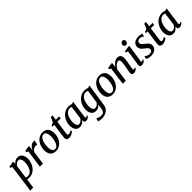

<svg xmlns="http://www.w3.org/2000/svg" viewBox="447 -2673 4829 4829"><g transform="rotate(-45 2861.5 -259.0)"><path d="M9.5 254 110.5 -483 57 -506 64 -540 205.5 -563.5 226.5 -552.5 218 -485Q233.5 -505.5 256.2 -523.5Q279 -541.5 307.5 -552.8Q336 -564 369.5 -564Q425 -564 462 -538Q499 -512 517.5 -465Q536 -418 536 -354Q536 -302 522.2 -249.8Q508.5 -197.5 481.5 -150.8Q454.5 -104 416 -67.8Q377.5 -31.5 327.8 -10.8Q278 10 218.5 10Q202.5 10 185.2 7.2Q168 4.5 151.5 1L116.5 254ZM160.5 -62Q174.5 -52.5 192 -48.2Q209.5 -44 230.5 -44Q269 -44 299.8 -62.5Q330.5 -81 353.2 -112.5Q376 -144 390.8 -184Q405.5 -224 413 -267.5Q420.5 -311 420.5 -353Q420.5 -397 410.2 -429.5Q400 -462 381 -479.5Q362 -497 334 -497Q307 -497 283 -484.5Q259 -472 240.5 -453.2Q222 -434.5 210 -415Z M606.5 0 672.5 -477.5 620.5 -503 627.5 -539 757 -562.5 778 -550 771.5 -461 766 -416Q774.5 -440.5 791 -466.5Q807.5 -492.5 830.5 -514.2Q853.5 -536 881.8 -549.5Q910 -563 942.5 -563Q952.5 -563 962 -561Q971.5 -559 975.5 -555.5L951.5 -436Q946.5 -440 933.8 -443.8Q921 -447.5 902 -447.5Q883 -447.5 863.2 -441.2Q843.5 -435 824.8 -423.2Q806 -411.5 790.5 -394Q775 -376.5 764 -354.5L715 0Z M1260.5 -564.5Q1325.5 -564.5 1370.5 -538Q1415.5 -511.5 1439 -461Q1462.5 -410.5 1462.5 -338Q1463 -270 1442.8 -207.2Q1422.5 -144.5 1384.8 -95.2Q1347 -46 1293.8 -17.2Q1240.5 11.5 1174.5 11.5Q1110.5 11.5 1065.2 -14.5Q1020 -40.5 996.5 -90.5Q973 -140.5 972.5 -211.5Q972.5 -281 992.5 -344.2Q1012.5 -407.5 1050 -457.2Q1087.5 -507 1141 -535.8Q1194.5 -564.5 1260.5 -564.5ZM1245 -512Q1213 -512 1188.2 -493.8Q1163.5 -475.5 1145.2 -444.8Q1127 -414 1114.8 -375.2Q1102.5 -336.5 1096.8 -295.2Q1091 -254 1091.5 -215.5Q1091.5 -154.5 1103.5 -115.8Q1115.5 -77 1138 -58.5Q1160.5 -40 1192 -40Q1223 -40 1247.5 -58.2Q1272 -76.5 1290.2 -107.2Q1308.5 -138 1320.2 -176.8Q1332 -215.5 1338 -256.5Q1344 -297.5 1344 -336.5Q1343.5 -397 1332.2 -435.8Q1321 -474.5 1299.2 -493.2Q1277.5 -512 1245 -512Z M1672 -177.5Q1669.5 -160 1667.8 -146.8Q1666 -133.5 1665 -122.2Q1664 -111 1664 -98.5Q1664 -81.5 1672.5 -72.8Q1681 -64 1697 -64Q1730 -64 1754 -75.5Q1778 -87 1794 -101L1806 -62Q1793.5 -47 1770 -30.2Q1746.5 -13.5 1713.5 -1.8Q1680.5 10 1638 10Q1601 10 1576 -9.2Q1551 -28.5 1551.5 -73.5Q1551.5 -78.5 1551.8 -85.5Q1552 -92.5 1553.2 -103Q1554.5 -113.5 1556.2 -127.8Q1558 -142 1560.5 -162L1605 -488H1541.5L1550.5 -528L1616.5 -550Q1627.5 -561.5 1639.5 -586Q1651.5 -610.5 1662.8 -638.5Q1674 -666.5 1681.5 -688H1743.5L1724 -551H1845L1836.5 -488H1715.5Z M2286.5 -94.5Q2283.5 -72 2290 -63.2Q2296.5 -54.5 2305.5 -54.5Q2314.5 -54.5 2324.8 -60.8Q2335 -67 2350 -80.5L2364 -54Q2359 -46.5 2343.2 -31Q2327.5 -15.5 2303 -2.8Q2278.5 10 2247.5 10Q2218.5 10 2200.5 -5.5Q2182.5 -21 2183 -54L2186.5 -83.5Q2169.5 -60.5 2147 -39Q2124.5 -17.5 2094.8 -3.8Q2065 10 2027 10Q1972 10 1935.8 -17Q1899.5 -44 1881.5 -90.5Q1863.5 -137 1863.5 -195.5Q1863.5 -246 1877.2 -298.2Q1891 -350.5 1917.8 -398Q1944.5 -445.5 1983.8 -483Q2023 -520.5 2074.2 -542.2Q2125.5 -564 2188.5 -564Q2212.5 -564 2240.8 -557.8Q2269 -551.5 2290.5 -543L2352 -563ZM2233.5 -494.5Q2221 -502.5 2206.2 -506.2Q2191.5 -510 2175.5 -510Q2135.5 -510 2104 -491.8Q2072.5 -473.5 2049.2 -441.8Q2026 -410 2010.2 -369.8Q1994.5 -329.5 1986.8 -285.8Q1979 -242 1979 -199.5Q1979 -152.5 1989.5 -120.8Q2000 -89 2018.5 -72.8Q2037 -56.5 2061.5 -56.5Q2082.5 -56.5 2100.8 -64.5Q2119 -72.5 2134.5 -85.5Q2150 -98.5 2162.8 -113.5Q2175.5 -128.5 2185 -143Z M2842.5 37Q2834.5 97 2806.5 138Q2778.5 179 2739 203.5Q2699.5 228 2654.8 239Q2610 250 2568 250Q2545 250 2521 246.8Q2497 243.5 2477.2 238.8Q2457.5 234 2447 229L2470 143.5Q2480 150.5 2500.5 160.2Q2521 170 2547.2 177.5Q2573.5 185 2599.5 185Q2639 185 2665.8 174.2Q2692.5 163.5 2708 137.5Q2723.5 111.5 2730 65L2748.5 -64.5Q2732.5 -45.5 2710 -28.5Q2687.5 -11.5 2659.2 -0.8Q2631 10 2597.5 10Q2541 10 2504.2 -17Q2467.5 -44 2449.8 -90.8Q2432 -137.5 2432 -197Q2432 -247 2445.2 -299.2Q2458.5 -351.5 2485 -398.8Q2511.5 -446 2550.2 -483.2Q2589 -520.5 2640 -542.2Q2691 -564 2753.5 -564Q2784 -564 2814 -557.2Q2844 -550.5 2864.5 -542L2931 -563.5ZM2810.5 -491.5Q2797.5 -501 2779.8 -505.8Q2762 -510.5 2743 -510.5Q2701.5 -510.5 2669.5 -491Q2637.5 -471.5 2614.5 -438.8Q2591.5 -406 2576.8 -365.5Q2562 -325 2555 -282.5Q2548 -240 2548 -201Q2548 -166.5 2553.8 -139.8Q2559.5 -113 2570.5 -94.2Q2581.5 -75.5 2597.5 -66Q2613.5 -56.5 2633.5 -56.5Q2661.5 -56.5 2685.2 -67.8Q2709 -79 2727.8 -97.2Q2746.5 -115.5 2758 -135Z M3279.5 -564.5Q3344.5 -564.5 3389.5 -538Q3434.5 -511.5 3458 -461Q3481.5 -410.5 3481.5 -338Q3482 -270 3461.8 -207.2Q3441.5 -144.5 3403.8 -95.2Q3366 -46 3312.8 -17.2Q3259.5 11.5 3193.5 11.5Q3129.5 11.5 3084.2 -14.5Q3039 -40.5 3015.5 -90.5Q2992 -140.5 2991.5 -211.5Q2991.5 -281 3011.5 -344.2Q3031.5 -407.5 3069 -457.2Q3106.5 -507 3160 -535.8Q3213.5 -564.5 3279.5 -564.5ZM3264 -512Q3232 -512 3207.2 -493.8Q3182.5 -475.5 3164.2 -444.8Q3146 -414 3133.8 -375.2Q3121.5 -336.5 3115.8 -295.2Q3110 -254 3110.5 -215.5Q3110.5 -154.5 3122.5 -115.8Q3134.5 -77 3157 -58.5Q3179.5 -40 3211 -40Q3242 -40 3266.5 -58.2Q3291 -76.5 3309.2 -107.2Q3327.5 -138 3339.2 -176.8Q3351 -215.5 3357 -256.5Q3363 -297.5 3363 -336.5Q3362.5 -397 3351.2 -435.8Q3340 -474.5 3318.2 -493.2Q3296.5 -512 3264 -512Z M3720.5 -431Q3739 -458.5 3761.8 -482.5Q3784.5 -506.5 3810.5 -525Q3836.5 -543.5 3864.8 -553.8Q3893 -564 3923 -564Q3976.5 -564 4008.5 -532.2Q4040.5 -500.5 4040.5 -421.5Q4040.5 -401.5 4036 -370.5Q4031.5 -339.5 4026 -306.5Q4020.5 -273.5 4015.5 -246Q4011.5 -220.5 4006 -191.5Q4000.5 -162.5 3996.5 -135Q3992.5 -107.5 3991.5 -86Q3991.5 -69 3995.5 -61.8Q3999.5 -54.5 4006.5 -54.5Q4016 -54.5 4026.8 -60.2Q4037.5 -66 4053 -79L4065.5 -52.5Q4061 -45.5 4045 -30.2Q4029 -15 4003.8 -2.5Q3978.5 10 3945 10Q3919 10 3903.5 1.5Q3888 -7 3881.5 -22Q3875 -37 3875.5 -57Q3876 -71 3878.5 -90.5Q3881 -110 3885 -132Q3889 -154 3893.2 -176.8Q3897.5 -199.5 3901.5 -220.5Q3905.5 -242 3909.8 -266.2Q3914 -290.5 3917.8 -315.8Q3921.5 -341 3924 -365.2Q3926.5 -389.5 3926.5 -410.5Q3926.5 -441 3921 -457.5Q3915.5 -474 3903.5 -480.8Q3891.5 -487.5 3871.5 -487.5Q3852.5 -487.5 3830.8 -476.5Q3809 -465.5 3787.2 -446.5Q3765.5 -427.5 3745.8 -402.8Q3726 -378 3710.5 -350.5L3663 0H3554.5L3619 -479L3568 -503.5L3575 -540L3712 -563.5L3733.5 -552.5Z M4233 10Q4209.5 10 4193 2.8Q4176.5 -4.5 4168.5 -18.8Q4160.5 -33 4162.5 -55Q4164.5 -74.5 4169.5 -108.5Q4174.5 -142.5 4181.2 -186.2Q4188 -230 4195.8 -279.5Q4203.5 -329 4210.8 -380.5Q4218 -432 4224.5 -480.5L4163.5 -504.5L4170 -539L4322 -562.5L4344.5 -551.5L4275.5 -90Q4272.5 -72 4277.5 -63.2Q4282.5 -54.5 4291 -54.5Q4301 -54.5 4312.2 -60.8Q4323.5 -67 4340.5 -83.5L4353 -57Q4347.5 -49 4331.8 -33Q4316 -17 4291 -3.5Q4266 10 4233 10ZM4299 -628.5Q4273 -628.5 4255.5 -646.8Q4238 -665 4239 -693Q4239.5 -727 4260.2 -749.2Q4281 -771.5 4313 -771.5Q4340.5 -771.5 4357 -753.8Q4373.5 -736 4373 -709.5Q4373 -674 4353 -651.2Q4333 -628.5 4299 -628.5Z M4775 -462H4769.5Q4759.5 -476 4731.5 -491.8Q4703.5 -507.5 4666.5 -507.5Q4640 -507.5 4618.8 -499.5Q4597.5 -491.5 4584.5 -476Q4571.5 -460.5 4570 -436.5Q4569 -412 4580.5 -391.5Q4592 -371 4612.2 -353.2Q4632.5 -335.5 4657 -318Q4683 -298.5 4708.2 -276.8Q4733.5 -255 4750.2 -225.8Q4767 -196.5 4767 -156Q4767 -115.5 4750.2 -84.5Q4733.5 -53.5 4704.2 -32.5Q4675 -11.5 4637.5 -0.8Q4600 10 4558.5 10Q4532.5 10 4501.5 4.5Q4470.5 -1 4445 -9.5Q4419.5 -18 4410 -26.5L4428.5 -104.5H4432Q4443 -93 4464.5 -80.2Q4486 -67.5 4511.5 -58.5Q4537 -49.5 4560 -49.5Q4584 -49.5 4606.8 -56.5Q4629.5 -63.5 4644.2 -80.2Q4659 -97 4659 -125.5Q4659 -151 4645.5 -171.2Q4632 -191.5 4610.5 -209Q4589 -226.5 4565.5 -243Q4544.5 -257.5 4520.8 -279.8Q4497 -302 4480.2 -333Q4463.5 -364 4463.5 -405Q4463.5 -453.5 4490.2 -489Q4517 -524.5 4563.2 -544Q4609.5 -563.5 4667 -563.5Q4693.5 -563.5 4719 -560.5Q4744.5 -557.5 4764.2 -553Q4784 -548.5 4792.5 -544.5Z M4996 -177.5Q4993.5 -160 4991.8 -146.8Q4990 -133.5 4989 -122.2Q4988 -111 4988 -98.5Q4988 -81.5 4996.5 -72.8Q5005 -64 5021 -64Q5054 -64 5078 -75.5Q5102 -87 5118 -101L5130 -62Q5117.5 -47 5094 -30.2Q5070.5 -13.5 5037.5 -1.8Q5004.5 10 4962 10Q4925 10 4900 -9.2Q4875 -28.5 4875.5 -73.5Q4875.5 -78.5 4875.8 -85.5Q4876 -92.5 4877.2 -103Q4878.5 -113.5 4880.2 -127.8Q4882 -142 4884.5 -162L4929 -488H4865.5L4874.5 -528L4940.5 -550Q4951.5 -561.5 4963.5 -586Q4975.5 -610.5 4986.8 -638.5Q4998 -666.5 5005.5 -688H5067.5L5048 -551H5169L5160.5 -488H5039.5Z M5610.5 -94.5Q5607.5 -72 5614 -63.2Q5620.5 -54.5 5629.5 -54.5Q5638.5 -54.5 5648.8 -60.8Q5659 -67 5674 -80.5L5688 -54Q5683 -46.5 5667.2 -31Q5651.5 -15.5 5627 -2.8Q5602.5 10 5571.5 10Q5542.5 10 5524.5 -5.5Q5506.5 -21 5507 -54L5510.5 -83.5Q5493.5 -60.5 5471 -39Q5448.5 -17.5 5418.8 -3.8Q5389 10 5351 10Q5296 10 5259.8 -17Q5223.5 -44 5205.5 -90.5Q5187.5 -137 5187.5 -195.5Q5187.5 -246 5201.2 -298.2Q5215 -350.5 5241.8 -398Q5268.5 -445.5 5307.8 -483Q5347 -520.5 5398.2 -542.2Q5449.5 -564 5512.5 -564Q5536.5 -564 5564.8 -557.8Q5593 -551.5 5614.5 -543L5676 -563ZM5557.5 -494.5Q5545 -502.5 5530.2 -506.2Q5515.5 -510 5499.5 -510Q5459.5 -510 5428 -491.8Q5396.5 -473.5 5373.2 -441.8Q5350 -410 5334.2 -369.8Q5318.5 -329.5 5310.8 -285.8Q5303 -242 5303 -199.5Q5303 -152.5 5313.5 -120.8Q5324 -89 5342.5 -72.8Q5361 -56.5 5385.5 -56.5Q5406.5 -56.5 5424.8 -64.5Q5443 -72.5 5458.5 -85.5Q5474 -98.5 5486.8 -113.5Q5499.5 -128.5 5509 -143Z"/></g></svg>

Font: Merriweather 28pt Medium
Style: Italic
Weight: 500
Italic angle: -7.8°
Version: Version 2.101